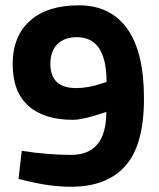

<svg xmlns="http://www.w3.org/2000/svg" viewBox="-20 -692 600 724"><path d="M267.1 -359.9Q313 -359.9 366.2 -377.9L381.8 -382.8Q381.8 -551.8 270 -551.8Q222.7 -551.8 196.3 -525.4Q169.9 -499 169.9 -451.2Q169.9 -359.9 267.1 -359.9ZM248 -107.9Q380.9 -107.9 380.9 -270L359.9 -263.2Q291 -240.2 254.9 -240.2Q146 -240.2 86.9 -293Q27.8 -345.7 27.8 -450.7Q27.8 -554.7 92.8 -613.3Q157.7 -671.9 277.3 -671.9Q397 -671.9 460 -583.5Q522.9 -495.1 522.9 -320.3Q522.9 -145.5 453.1 -66.9Q383.3 12.2 248 12.2Q169.9 12.2 81.1 -9.8L49.8 -17.1L62 -123Q164.1 -107.9 248 -107.9Z"/></svg>

Font: TitilliumWeb-Bold
Style: Bold
Weight: 700
Version: Version 1.001;PS 57.000;hotconv 1.0.70;makeotf.lib2.5.55311